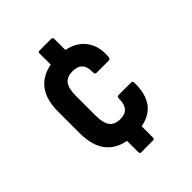

<svg xmlns="http://www.w3.org/2000/svg" viewBox="-189 -740 890 890"><g transform="rotate(-45 255.5 -295.5)"><path d="M219 38Q210 38 210 28V-46Q80 -71 80 -227V-367Q80 -521 210 -546V-620Q210 -629 219 -629H296Q306 -629 306 -620V-546Q367 -534 398.5 -491Q430 -448 425 -386Q425 -369 414 -369H333Q323 -369 323 -382Q326 -453 260 -453Q224 -453 207 -432Q190 -411 190 -362V-232Q190 -182 207 -160.5Q224 -139 260 -139Q323 -139 322 -210Q322 -224 332 -224H414Q425 -224 425 -212Q427 -68 306 -46V28Q306 38 296 38Z"/></g></svg>

Font: Sofia Sans Condensed
Style: Bold
Weight: 700
Designer: Botio Nikoltchev, Ani Petrova
Foundry: lettersoup
Version: Version 4.101; ttfautohint (v1.8.4.7-5d5b)